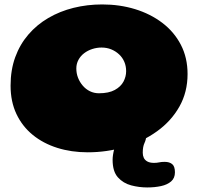

<svg xmlns="http://www.w3.org/2000/svg" viewBox="-20 -616 870 844"><path d="M365.5 53.5Q293.5 53.5 231.8 34Q170 14.5 124 -23Q78 -60.5 52.2 -115Q26.5 -169.5 26.5 -239.5Q26.5 -308.5 47 -364.8Q67.5 -421 104.8 -464.2Q142 -507.5 192.5 -537Q243 -566.5 303.2 -581.5Q363.5 -596.5 429.5 -596.5Q506 -596.5 573.8 -575.8Q641.5 -555 693.5 -515.5Q745.5 -476 775 -419.2Q804.5 -362.5 804.5 -290.5Q804.5 -211 768.5 -147.2Q732.5 -83.5 670.2 -38.8Q608 6 529.2 29.8Q450.5 53.5 365.5 53.5ZM415 -206Q458 -206 484.5 -220.5Q511 -235 522.8 -257.2Q534.5 -279.5 534.5 -303Q534.5 -325.5 526.5 -344.2Q518.5 -363 503.5 -377Q488.5 -391 469 -399Q449.5 -407 426.5 -407Q405.5 -407 385.5 -400.5Q365.5 -394 349.8 -382Q334 -370 324.8 -352.8Q315.5 -335.5 315.5 -315Q315.5 -293.5 323 -274.2Q330.5 -255 343.8 -239.5Q357 -224 375.2 -215Q393.5 -206 415 -206ZM627 208Q591.5 208 556.5 198.8Q521.5 189.5 498.2 163.5Q475 137.5 475 86.5Q475 66.5 482.2 39Q489.5 11.5 505 -13.5Q520 -37 535.8 -48.5Q551.5 -60 576 -60Q603 -60 613 -49Q623 -38 623 -23Q623 -3.5 615.2 12.5Q607.5 28.5 607.5 55.5Q607.5 68 612.2 78Q617 88 628 94Q639 100 657 100Q669.5 100 679.2 97.8Q689 95.5 704 95.5Q725 95.5 737 105.5Q749 115.5 749 141.5Q749 167 732.2 181.5Q715.5 196 687.8 202Q660 208 627 208Z"/></svg>

Font: Gluten ExtraBold
Style: Regular
Weight: 800
Designer: Tyler Finck
Foundry: Etcetera Type Company
Version: Version 1.300